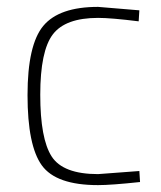

<svg xmlns="http://www.w3.org/2000/svg" viewBox="-20 -529 469 558"><path d="M265 -477Q170 -477 133.5 -429Q97 -381 97 -253.5Q97 -126 130 -74.5Q163 -23 265 -23L385 -32L387 0Q303 9 265 9Q143 9 101.5 -48.5Q60 -106 60 -252.5Q60 -399 106 -454Q152 -509 265 -509L385 -499L383 -467Q303 -477 265 -477Z"/></svg>

Font: Titillium Web[RUS by Daymarius]
Style: Regular
Weight: 200
Designer: Cyrillization by Daymarius
Foundry: Cyrillization by Daymarius
Version: Version 1.002 September 11, 2018